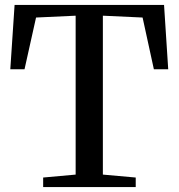

<svg xmlns="http://www.w3.org/2000/svg" viewBox="-20 -763 728 783"><path d="M288.5 -51V-699L127 -691.5L80 -480.5H22L39.5 -743H649L666 -480.5H607.5L561.5 -691.5L399.5 -699V-51L533.5 -39V0H156V-39Z"/></svg>

Font: Merriweather 60pt
Style: Regular
Weight: 400
Version: Version 2.100